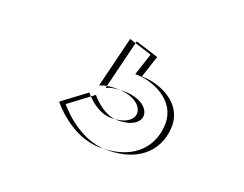

<svg xmlns="http://www.w3.org/2000/svg" viewBox="-63 -139 696 547"><g transform="rotate(20 285.0 134.0)"><path d="M194 157 122 211C122 211 186 294 276 294C387 294 428 228 428 165C428 96 354 63 299 63L321 -4L251 -26L213 129C213 129 228 120 264 120C360 120 371.7 204 276 204C230 204 194 157 194 157ZM214 157C214 157 250 204 296 204C391.7 204 380 120 284 120C248 120 233 129 233 129L271 -26L341 -4L319 63C374 63 448 96 448 165C448 228 407 294 296 294C206 294 142 211 142 211Z"/></g></svg>

Font: Hussar Plate
Style: Regular
Weight: 700
Foundry: Cannot Into Space Fonts
Version: Version 0.798247